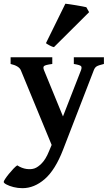

<svg xmlns="http://www.w3.org/2000/svg" viewBox="-50 -758 578 1019"><path d="M69.3 240.7Q44.4 240.7 21.7 234.9Q-1 229 -15.6 221.2Q-30.3 213.4 -30.3 207.5Q-30.3 203.1 -22.2 190.9Q-14.2 178.7 -2.2 164.1Q9.8 149.4 21.7 137Q33.7 124.5 41.5 119.6Q65.9 135.3 90.6 138.7Q115.2 142.1 133.3 135.7Q151.4 129.4 172.1 108.2Q192.9 86.9 210 44.9L224.1 11.2L60.5 -385.3Q50.8 -408.2 6.3 -418.5V-454.1H227.5V-418.5Q189.9 -413.6 183.6 -407.2Q177.2 -400.9 183.6 -385.3L284.2 -140.1L379.9 -385.3Q385.3 -399.9 380.4 -406.5Q375.5 -413.1 341.8 -418.5V-454.1H501.5V-418.5Q472.2 -411.6 462.6 -405.5Q453.1 -399.4 447.8 -385.3L284.7 36.6Q243.2 144 187.5 192.4Q131.8 240.7 69.3 240.7ZM236.3 -507.8Q227.5 -509.3 213.4 -516.8Q199.2 -524.4 193.8 -528.8L296.9 -738.3Q302.7 -737.8 318.4 -735.6Q334 -733.4 352.8 -730.2Q371.6 -727.1 387.2 -724.1Q402.8 -721.2 408.2 -719.7L422.9 -693.4Z"/></svg>

Font: David Libre
Style: Bold
Weight: 700
Designer: Ismar David, J. Victor Gaultney, Annie Olsen and Meir Sadan
Foundry: Monotype Imaging Inc. & SIL International
Version: Version 1.100; ttfautohint (v1.8.4.7-5d5b)